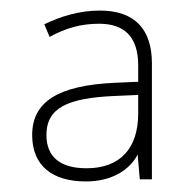

<svg xmlns="http://www.w3.org/2000/svg" viewBox="-20 -742 362 364"><path d="M169 -722C131 -722 95 -711 64 -696L74 -672C105 -689 134 -697 168 -697C215 -697 242 -673 242 -618V-587L197 -585C90 -580 41 -549 41 -486C41 -427 80 -398 143 -398C192 -398 226 -420 241 -449L245 -402H268V-622C268 -686 236 -722 169 -722ZM196 -560 242 -562V-527C242 -462 209 -423 144 -423C95 -423 68 -444 68 -486C68 -538 109 -556 196 -560Z"/></svg>

Font: Noto Sans Gurmukhi UI Thin
Style: Regular
Weight: 100
Designer: Jelle Bosma - Monotype Design Team
Foundry: Monotype Imaging Inc.
Version: Version 2.004